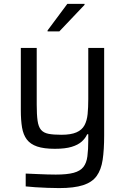

<svg xmlns="http://www.w3.org/2000/svg" viewBox="-20 -755 639 981"><path d="M282.4 206Q253.4 206 221.9 204.7Q190.4 203.5 161.6 201.7Q132.8 199.9 111.3 197.4V131.8Q144.3 133.2 171.6 134.4Q199 135.6 222.4 136.3Q245.8 137 264.9 137Q322.8 137 356.4 127.9Q390 118.7 406.1 98.2Q422.1 77.7 426.5 43.8Q431 10 431 -39.3V-69H425.3Q416.6 -48.8 397.8 -31.8Q378.9 -14.7 345.9 -4.7Q313 5.3 260.4 5.3Q204.3 5.3 169.7 -6.5Q135.2 -18.3 117 -42.4Q98.9 -66.5 92.6 -103.7Q86.4 -140.9 86.4 -192.2V-510H167.6V-221.1Q167.6 -169.3 172 -138.3Q176.3 -107.3 189.5 -91.8Q202.7 -76.2 227.7 -71.3Q252.7 -66.4 293.5 -66.4Q342.6 -66.4 370.7 -78.8Q398.9 -91.1 411.6 -114.9Q424.4 -138.6 427.7 -172.3Q431 -206 431 -248.2V-510H512.2V-62.7Q512.2 10.1 504.5 61.5Q496.8 112.9 473.5 144.7Q450.2 176.5 404.3 191.2Q358.3 206 282.4 206ZM223.1 -594.6V-599.6L324.1 -735.3H412V-730.3L283.2 -594.6Z"/></svg>

Font: Saira Thin
Style: Regular
Weight: 100
Designer: Hector Gatti with collaboration of the Omnibus-Type team
Foundry: Omnibus-Type
Version: Version 1.101